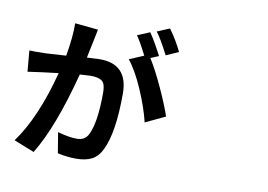

<svg xmlns="http://www.w3.org/2000/svg" viewBox="-91 -1012 1682 1205"><g transform="rotate(10 750.0 -410.0)"><path d="M980.5 -730.5 901.4 -695.3Q852.5 -791 820.3 -833L899.4 -866.2Q949.2 -796.9 980.5 -730.5ZM259.8 -468.8Q149.4 -456.1 65.4 -443.4L53.7 -577.1Q80.1 -575.2 159.2 -577.1Q206.1 -579.1 287.1 -585Q308.6 -707 307.6 -794.9L455.1 -780.3Q449.2 -752.9 438.5 -698.2Q435.5 -684.6 428.2 -649.9Q420.9 -615.2 417 -595.7Q483.4 -599.6 500 -599.6Q678.7 -599.6 678.7 -411.1Q678.7 -164.1 623 -49.8Q599.6 0 560.1 20.5Q520.5 41 460 41Q400.4 41 341.8 27.3L320.3 -103.5Q392.6 -83 442.4 -83Q495.1 -83 515.6 -126Q555.7 -206.1 555.7 -397.5Q555.7 -453.1 533.2 -470.2Q510.7 -487.3 460 -487.3Q448.2 -487.3 391.6 -483.4Q299.8 -130.9 190.4 45.9L60.5 -5.9Q181.6 -170.9 259.8 -468.8ZM861.3 -683.6 809.6 -662.1Q850.6 -597.7 898.9 -492.7Q947.3 -387.7 970.7 -317.4L844.7 -257.8Q823.2 -348.6 775.4 -459Q727.5 -569.3 677.7 -630.9L769.5 -669.9Q725.6 -756.8 702.1 -788.1L781.2 -821.3Q814.5 -773.4 861.3 -683.6Z"/></g></svg>

Font: Bpmf Zihi Sans Bold
Style: Bold
Weight: 700
Foundry: But Ko
Version: Version 1.320